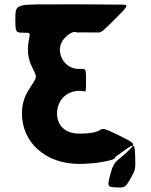

<svg xmlns="http://www.w3.org/2000/svg" viewBox="-20 -747 688 875"><path d="M424 -599C441 -598 444 -600 506 -662C568 -724 569 -726 527 -726C343 -728 334 -727 194 -727C54 -727 50 -725 50 -663C50 -600 51 -598 86 -598C121 -598 118 -598 111 -562C109 -549 107 -536 107 -523C107 -494 113 -468 124 -446C155 -384 149 -403 104 -326C89 -299 80 -267 80 -230C80 -96 190 0 340 0C376 0 408 -3 434 -7C502 -18 503 -25 504 -28C505 -32 506 -33 549 -63C593 -94 594 -93 596 -34C598 25 597 28 574 68C551 108 549 109 508 107C468 105 468 103 485 40C502 -23 518 -10 576 -71C597 -92 592 -96 520 -131C448 -166 450 -162 433 -153C420 -145 394 -138 341 -138C282 -138 240 -171 240 -230C240 -291 285 -333 341 -333C350 -333 357 -332 363 -331C372 -329 372 -330 372 -381C372 -431 371 -433 354 -433H337C294 -433 253 -470 253 -521C253 -541 261 -559 274 -573C314 -613 326 -599 333 -599C339 -599 342 -600 424 -599Z"/></svg>

Font: Hussar Print
Style: Bold
Weight: 700
Foundry: Cannot Into Space Fonts
Version: Version 2.00